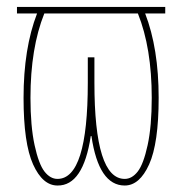

<svg xmlns="http://www.w3.org/2000/svg" viewBox="-20 -540 540 569"><path d="M249 -136.7Q226.6 10.7 150.4 9.8Q106.4 9.8 78.1 -52.7Q49.8 -115.2 49.8 -250Q49.8 -396.5 89.8 -500H30.3V-519.5H97.7H120.1H379.9H402.3H469.7V-500H410.2Q450.2 -396.5 450.2 -250Q450.2 -115.2 421.9 -52.7Q393.6 9.8 349.6 9.8Q272.5 9.8 251 -136.7ZM111.3 -500Q70.3 -397.5 70.3 -250Q70.3 -166 82.5 -109.9Q94.7 -53.7 111.8 -31.7Q128.9 -9.8 150.4 -9.8Q240.2 -9.8 240.2 -294.9V-370.1H259.8V-294.9Q259.8 -9.8 349.6 -9.8Q371.1 -9.8 388.2 -31.7Q405.3 -53.7 417.5 -109.9Q429.7 -166 429.7 -250Q429.7 -397.5 388.7 -500Z"/></svg>

Font: Mgen+ 1mn thin
Style: Regular
Weight: 100
Designer: [Source Han Sans]
Ryoko NISHIZUKA  (kana & ideographs); Paul D. Hunt (Latin, Greek & Cyrillic); Wenlong ZHANG  (bopomofo
Version: Version 1.059.20150602